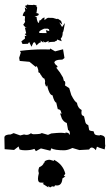

<svg xmlns="http://www.w3.org/2000/svg" viewBox="-21 -662 488 852"><path d="M-0.5 0 -1.5 -52.2Q-0.5 -65.4 26.4 -65.4L39.6 -71.3L68.8 -61L85.9 -65.4Q91.3 -63.5 97.2 -63.5Q107.4 -63.5 116.2 -70.8Q122.6 -66.4 126.5 -66.4Q162.1 -66.4 163.6 -71.8L191.9 -63.5L206.5 -69.8Q235.4 -72.8 248.5 -72.8Q259.3 -72.8 269.5 -70.8V-73.7Q286.1 -73.7 286.1 -64.5L289.1 -65.9Q289.1 -84.5 281.2 -84.5L275.4 -116.2Q261.7 -120.6 253.4 -136.2L245.6 -158.7L252.9 -157.7L250 -164.6Q249 -176.3 235.4 -177.7L228.5 -207Q220.7 -207 211.9 -239.3Q205.1 -239.3 199.2 -250Q190.9 -266.1 188.5 -283.7L183.6 -276.9L178.2 -293Q179.2 -295.9 179.2 -299.8Q179.2 -306.2 175.8 -313.5Q168.9 -313.5 159.7 -331.5Q156.7 -331.5 156.7 -334L157.2 -336.9L148.9 -341.8L149.4 -345.2Q149.4 -355.5 142.1 -368.7L137.2 -365.2L109.9 -387.7L66.4 -391.6L64 -405.3L71.3 -428.7L67.4 -436Q120.1 -442.9 170.4 -442.9L200.2 -442.4L201.7 -446.8L223.6 -434.1L258.8 -443.4L265.1 -404.8L255.9 -397.5Q220.2 -397.5 220.2 -383.3Q225.6 -373.5 231.4 -371.1L234.9 -364.7L228.5 -361.8L245.1 -340.3L258.3 -318.4L262.7 -302.7L267.1 -301.3Q268.6 -296.9 268.6 -292.5Q268.6 -288.1 267.1 -283.2L286.1 -271L295.4 -240.2Q312 -208 320.3 -206.5Q323.7 -182.6 341.3 -173.8L340.3 -163.1Q340.3 -156.2 342 -152.8Q343.8 -149.4 346.9 -148.7Q350.1 -147.9 352.1 -145Q355.5 -130.4 357.7 -120.6Q359.9 -110.8 370.6 -106.9L374.5 -85.9Q375.5 -81.1 394 -79.6L398.4 -67.4Q402.8 -61 421.9 -61L422.9 -63Q442.4 -61 444.8 -49.8Q444.8 -16.6 446.3 -16.1L443.4 1Q415 -7.3 409.2 -11.2L404.3 4.4Q394.5 -7.3 386.2 -7.3Q379.4 -7.3 374.5 1.5L331.1 3.9L300.3 -5.4Q279.8 4.9 263.2 4.9Q222.2 4.9 206.5 -3.9L202.6 6.8L160.6 -3.4L138.2 8.8L131.8 -1.5Q116.2 4.9 90.3 4.9Q76.7 4.9 65.9 1.5L61.5 -12.2L41.5 3.4ZM186 -515.1 182.6 -528.3 197.3 -523.9V-529.3Q195.8 -531.2 195.3 -532.7Q192.9 -533.2 190.4 -534.7H174.8Q173.8 -534.2 171.4 -533.2Q168.9 -532.2 166.5 -530.8Q161.1 -528.8 160.2 -527.8L153.8 -522.9L153.3 -520.5V-515.6ZM73.7 -478Q81.5 -485.4 88.9 -489.7L89.8 -492.7L88.9 -502.9L97.2 -502L88.9 -511.2L95.2 -514.2L89.4 -540L97.7 -537.1Q88.9 -542.5 82 -551.8L90.3 -564.5Q90.3 -569.8 88.9 -571.8L90.3 -589.4Q79.6 -591.3 79.6 -593.3Q84.5 -610.4 91.3 -612.3L88.9 -628.9L100.1 -620.6L89.8 -635.7Q89.8 -637.2 95.7 -637.2L100.1 -642.1Q102.5 -639.6 124.5 -639.6Q126.5 -639.6 128.4 -641.1L142.1 -637.7L140.1 -634.8L144 -628.4L141.1 -605H136.2Q149.4 -602.5 149.9 -601.3Q150.4 -600.1 150.9 -597.2V-596.7Q150.9 -593.3 132.3 -587.4L141.6 -586.4Q141.6 -572.8 148.9 -559.6L152.8 -564L153.3 -570.8Q162.6 -572.3 162.6 -576.2Q167 -581.5 176.3 -585V-572.8Q188.5 -583 192.9 -583L213.9 -582.5L232.4 -577.1L235.4 -579.1L250 -569.3L255.4 -552.7L242.2 -563L254.4 -542L267.1 -560.1L261.7 -529.8Q259.8 -519.5 257.3 -518.6Q257.3 -498 248.5 -491.2L252.9 -479L232.4 -486.8L231 -481.4Q227.1 -481 220.7 -476.6Q202.6 -476.6 191.9 -473.6L196.8 -481L180.7 -474.1Q174.3 -474.1 171.4 -480.5V-472.7L158.2 -482.4L161.1 -474.6Q153.8 -474.6 141.1 -460.4L133.8 -474.6L127 -472.7L118.7 -454.6L108.4 -475.6L103 -467.8Q95.7 -467.8 79.1 -466.8ZM201.5 47.3 218.2 52.1V46.9Q258.2 67.1 268.7 108.4L262.2 118.9L269.2 120.7L256 129.9Q253.8 161.1 231.8 161.1L223.5 160.3L219.1 166.8L213.4 164.7Q208.1 164.7 201.1 169.9L193.6 163.3V169.5L168.5 153.7L173.8 150.1Q173.8 148.4 163.7 148.4H160.2Q147.5 148.4 147.5 131.3Q147.5 122 151.4 106.6L149.2 96.5Q149.2 89.1 153.2 79.8Q169.9 73.7 174.7 58.3L179.1 58.7L176.5 54.3Q186.6 46.9 198.9 46.9Z"/></svg>

Font: Truetypewriter PolyglOTT
Style: Regular
Weight: 400
Designer: Sergey Beatoff a.k.a. Sam_T
Version: Version 3.76